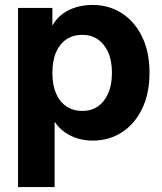

<svg xmlns="http://www.w3.org/2000/svg" viewBox="-20 -557 657 777"><path d="M53 200V-525H192V-455H193Q209 -483 233.5 -501Q258 -519 289 -528Q320 -537 355 -537Q421 -537 473 -503.5Q525 -470 555 -408.5Q585 -347 585 -263Q585 -179 555.5 -117.5Q526 -56 474 -22Q422 12 355 12Q323 12 294.5 3.5Q266 -5 242 -22Q218 -39 202 -63H201V200ZM313 -108Q349 -108 375.5 -126Q402 -144 417.5 -178.5Q433 -213 433 -262Q433 -312 417.5 -346Q402 -380 375.5 -398Q349 -416 313 -416Q276 -416 249 -398Q222 -380 207 -346Q192 -312 192 -262Q192 -213 207 -178.5Q222 -144 249.5 -126Q277 -108 313 -108Z"/></svg>

Font: TikTok Sans 24pt
Style: Bold
Weight: 700
Version: Version 4.000